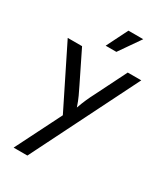

<svg xmlns="http://www.w3.org/2000/svg" viewBox="-200 -690 851 983"><g transform="rotate(30 225.5 -198.0)"><path d="M49.3 208.3 184.7 -61.1 8.3 -416.7H93.1L181.9 -236.1Q193.8 -211.8 204.9 -188.2Q216 -164.6 227.1 -131.2Q238.9 -164.6 249.7 -188.5Q260.4 -212.5 272.9 -236.1L363.2 -416.7H443.1L130.6 208.3ZM196.5 -479.2 259 -604.2H346.5L259.7 -479.2Z"/></g></svg>

Font: Afacad Flux
Style: Regular
Weight: 400
Designer: Kristian Moeller
Foundry: Dicotype
Version: Version 1.100